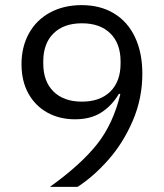

<svg xmlns="http://www.w3.org/2000/svg" viewBox="-20 -730 640 750"><path d="M283 0H175Q296 -87 359 -166.5Q422 -246 450 -362L445 -364Q417 -317 375.5 -290.5Q334 -264 273 -264Q212 -264 164.5 -290.5Q117 -317 90.5 -365.5Q64 -414 64 -479Q64 -547 93 -599.5Q122 -652 175.5 -681Q229 -710 299 -710Q372 -710 425.5 -677.5Q479 -645 507.5 -584.5Q536 -524 536 -442Q536 -345 498.5 -258Q461 -171 403 -105.5Q345 -40 283 0ZM451 -482V-490Q451 -560 411 -599.5Q371 -639 300 -639Q229 -639 189 -599.5Q149 -560 149 -490V-482Q149 -412 189 -372.5Q229 -333 300 -333Q371 -333 411 -372.5Q451 -412 451 -482Z"/></svg>

Font: iA Writer Quattro V
Style: Regular
Weight: 400
Designer: Mike Abbink, Paul van der Laan, Pieter van Rosmalen, Oliver Reichenstein
Foundry: Information Architects Inc.
Version: Version 2.000